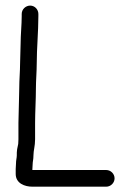

<svg xmlns="http://www.w3.org/2000/svg" viewBox="-20 -674 476 703"><path d="M55.5 -515C55.5 -491 53.5 -465.1 53.5 -440C53.5 -413.7 50.5 -381.4 50.5 -352C50.5 -335.2 49.5 -320.4 49.5 -307C49.5 -283.5 47.5 -247.9 47.5 -224V-164C47.5 -157.2 47.3 -152.2 46.7 -147L42.7 -127.5C41.3 -120.1 41.5 -111.5 41.5 -105C41.5 -95.8 38.5 -87.9 38.5 -74C38.5 -68.1 37.5 -61.6 37.5 -55V-37C37.5 -2.6 70.8 9.5 98 9.5H369C385.5 9.5 399.5 -4.5 399.5 -21C399.5 -37.5 385.5 -51.5 369 -51.5H98.5V-53.4C99 -58.9 99.5 -66.5 99.5 -72C99.5 -82.7 102.5 -89.3 102.5 -105C102.5 -123.9 108.5 -138.4 108.5 -164V-224C108.5 -263.3 111.5 -308.9 111.5 -351C111.5 -378.9 114.5 -412.2 114.5 -441C114.5 -497.3 120.5 -557.3 120.5 -615V-623C120.5 -639 107.6 -653.5 90.5 -653.5C74.1 -653.5 59.5 -640 59.5 -623V-615C59.5 -584.5 55.5 -545.3 55.5 -515Z"/></svg>

Font: CiSf OpenHand
Style: Bd
Weight: 400
Foundry: Cannot Into Space Fonts
Version: Version 0.7892